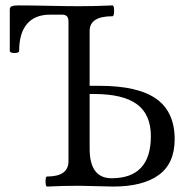

<svg xmlns="http://www.w3.org/2000/svg" viewBox="-20 -686 719 709"><path d="M153.8 2.9Q148.4 2.9 148.2 -15.6Q147.9 -34.2 153.8 -34.2Q232.9 -34.2 232.9 -90.8V-605Q232.9 -619.1 227.5 -625.5Q222.2 -631.8 209 -631.8H164.1Q108.9 -631.8 79.8 -597.7Q50.8 -563.5 50.8 -499Q50.8 -490.2 33.4 -490.2Q16.1 -490.2 16.1 -499V-650.9Q16.1 -659.7 23.2 -662.8Q30.3 -666 46.9 -666Q95.7 -666 159.7 -664.6Q223.6 -663.1 272 -663.1Q333.5 -663.1 395 -666Q401.4 -666 401.4 -646Q401.4 -626 395 -626Q311 -626 311 -571.8V-369.1H347.2Q489.3 -369.1 557.1 -321Q625 -272.9 625 -171.9Q625 -82.5 566.2 -39.8Q507.3 2.9 397.9 2.9Q382.8 2.9 338.1 1.5Q293.5 0 272 0Q213.9 0 153.8 2.9ZM392.1 -27.8Q537.1 -27.8 537.1 -183.1Q537.1 -263.2 485.8 -301Q434.6 -338.9 327.1 -338.9H311V-137.2Q311 -27.8 392.1 -27.8Z"/></svg>

Font: Junicode SmCond
Style: Regular
Weight: 400
Width: 4
Designer: Peter S. Baker
Version: Version 2.206